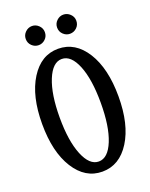

<svg xmlns="http://www.w3.org/2000/svg" viewBox="-158 -935 805 1028"><g transform="rotate(-20 244.0 -421.0)"><path d="M154.8 -743.2Q132.8 -743.2 116.5 -758.8Q100.1 -774.4 100.1 -797.9Q100.1 -820.3 116.5 -836.2Q132.8 -852.1 154.8 -852.1Q176.3 -852.1 192.6 -836.2Q209 -820.3 209 -797.9Q209 -774.4 192.6 -758.8Q176.3 -743.2 154.8 -743.2ZM333 -743.2Q311.5 -743.2 295.2 -758.8Q278.8 -774.4 278.8 -797.9Q278.8 -820.3 295.2 -836.2Q311.5 -852.1 333 -852.1Q355 -852.1 371.6 -836.2Q388.2 -820.3 388.2 -797.9Q388.2 -774.4 371.8 -758.8Q355.5 -743.2 333 -743.2ZM244.1 9.8Q147 9.8 86.9 -85.4Q26.9 -180.7 26.9 -339.8Q26.9 -499 86.9 -594.5Q147 -689.9 244.1 -689.9Q341.8 -689.9 401.9 -594.5Q461.9 -499 461.9 -339.8Q461.9 -180.7 401.9 -85.4Q341.8 9.8 244.1 9.8ZM244.1 -47.9Q296.9 -47.9 328.9 -127Q360.8 -206.1 360.8 -339.8Q360.8 -473.6 328.9 -552.7Q296.9 -631.8 244.1 -631.8Q191.9 -631.8 159.4 -552.2Q127 -472.7 127 -339.8Q127 -207 159.4 -127.4Q191.9 -47.9 244.1 -47.9Z"/></g></svg>

Font: Margherita Semibold
Style: Regular
Weight: 600
Designer: James Puckett
Foundry: Dunwich Type Founders
Version: Version 1.008;hotconv 1.0.109;makeotfexe 2.5.65596